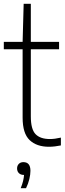

<svg xmlns="http://www.w3.org/2000/svg" viewBox="-20 -760 342 1006"><path d="M236.5 9Q172 9 135.2 -26Q98.5 -61 98.5 -143.5V-502H0V-540.5H98.5L104 -740H141.5V-540.5H289.5V-502H141.5V-150Q141.5 -83 166.2 -57.2Q191 -31.5 241.5 -31.5Q267 -31.5 299 -39V2Q285 5 268.2 7Q251.5 9 236.5 9ZM88.5 226Q97 205 101 188.2Q105 171.5 106 156.5H104.5Q88.5 156.5 79 147.2Q69.5 138 69.5 122.5Q69.5 108 78.5 98.8Q87.5 89.5 102.5 89.5Q139.5 89.5 139.5 135Q139.5 154 133.8 178.2Q128 202.5 116.5 226Z"/></svg>

Font: Encode Sans Condensed ExtraLight
Style: Regular
Weight: 200
Width: 3
Designer: Multiple Designers
Foundry: Impallari Type
Version: Version 3.000; ttfautohint (v1.8.3) -l 8 -r 50 -G 200 -x 14 